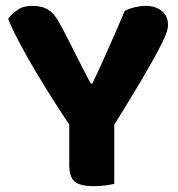

<svg xmlns="http://www.w3.org/2000/svg" viewBox="-20 -630 609 657"><path d="M555 -544Q555 -532 546.5 -510Q538 -488 517 -449Q496 -410 460.5 -350Q425 -290 371 -203V-1Q360 2 340.5 4.5Q321 7 300 7Q253 7 235 -9Q217 -25 217 -65V-204Q191 -242 161 -289.5Q131 -337 102 -385.5Q73 -434 48 -481Q23 -528 8 -565Q19 -582 39.5 -596Q60 -610 90 -610Q125 -610 147 -595.5Q169 -581 189 -541Q191 -538 199 -522.5Q207 -507 217.5 -486.5Q228 -466 240 -442Q252 -418 262.5 -397.5Q273 -377 281 -362Q289 -347 291 -344H296Q312 -377 325.5 -407Q339 -437 352 -466.5Q365 -496 378.5 -526.5Q392 -557 407 -593Q423 -601 442.5 -605.5Q462 -610 479 -610Q511 -610 533 -593Q555 -576 555 -544Z"/></svg>

Font: Baloo Thambi 2
Style: Bold
Weight: 700
Designer: Aadarsh Rajan and Ek Type
Foundry: Ek Type
Version: Version 1.640;hotconv 1.0.111;makeotfexe 2.5.65597; ttfautoh